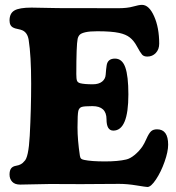

<svg xmlns="http://www.w3.org/2000/svg" viewBox="-20 -744 721 785"><path d="M182.6 8.3Q161.1 8.3 122.3 9.5Q83.5 10.7 62.5 10.7Q40.5 10.7 29.8 -1Q19 -12.7 19 -30.3Q19 -46.9 25.4 -55.4Q31.7 -64 46.4 -66.4Q67.9 -69.8 79.1 -84.5Q96.7 -98.1 101.6 -189Q107.4 -298.3 107.4 -402.3Q107.4 -516.6 97.2 -581.1Q92.3 -610.8 71.3 -620.1Q64.9 -623 52.2 -625.5Q39.6 -627.9 34.7 -630.9Q19 -638.2 19 -660.2Q19 -689.5 39.1 -701.2Q59.1 -712.9 108.9 -712.9Q126 -712.9 162.6 -711.9Q199.2 -710.9 217.8 -710.9Q248.5 -710.9 340.6 -710.7Q432.6 -710.4 462.4 -710.4Q500.5 -710.4 524.4 -717.3Q548.3 -724.1 560.5 -724.1Q589.4 -724.1 610.1 -677.5Q630.9 -630.9 630.9 -565.4Q630.9 -542 616.9 -527.3Q603 -512.7 582.5 -512.7Q567.9 -512.7 560.8 -520.8Q553.7 -528.8 538.6 -556.6Q526.9 -578.1 510.7 -590.8Q494.6 -603.5 467.3 -609.4Q436 -616.2 377.9 -616.2Q347.2 -616.2 329.8 -612.3Q312.5 -608.4 306.2 -602.1Q299.8 -595.7 297.4 -585Q292 -558.6 292 -440.9Q292 -421.9 294.7 -414.3Q297.4 -406.7 307.6 -403.8Q324.2 -399.4 359.4 -399.4Q383.8 -399.4 397.5 -410.4Q411.1 -421.4 412.1 -439Q413.6 -460.9 416 -476.1Q419.9 -504.4 450.2 -504.4Q479.5 -504.4 492.2 -468.8Q504.9 -433.1 504.9 -357.9Q504.9 -210 443.4 -210Q415.5 -210 415.5 -256.3Q415.5 -310.1 357.9 -310.1Q323.7 -310.1 313.7 -306.6Q303.7 -303.2 300.3 -291Q296.9 -277.8 296.9 -223.1Q296.9 -171.9 306.6 -107.4Q308.1 -98.6 311.3 -95.5Q314.5 -92.3 323.7 -90.3Q353.5 -84 409.2 -84Q462.4 -84 495.6 -91.8Q511.7 -95.2 530.3 -110.4Q548.8 -125.5 562.5 -145.5Q569.8 -156.2 579.1 -177.2Q588.4 -198.2 597.2 -206.8Q606 -215.3 622.1 -215.3Q667.5 -215.3 667.5 -152.3Q667.5 -124 652.8 -82.5Q638.2 -41 617.7 -10.3Q597.2 20.5 583 20.5Q577.1 20.5 538.8 14.2Q500.5 7.8 467.3 7.8Q436 7.8 383.1 8.3Q330.1 8.8 311 8.8Q289.1 8.8 246.3 8.5Q203.6 8.3 182.6 8.3Z"/></svg>

Font: Cooper* ExtraBold
Style: Regular
Weight: 800
Designer: Owen Earl
Foundry: indestructible type*
Version: Version 0.001